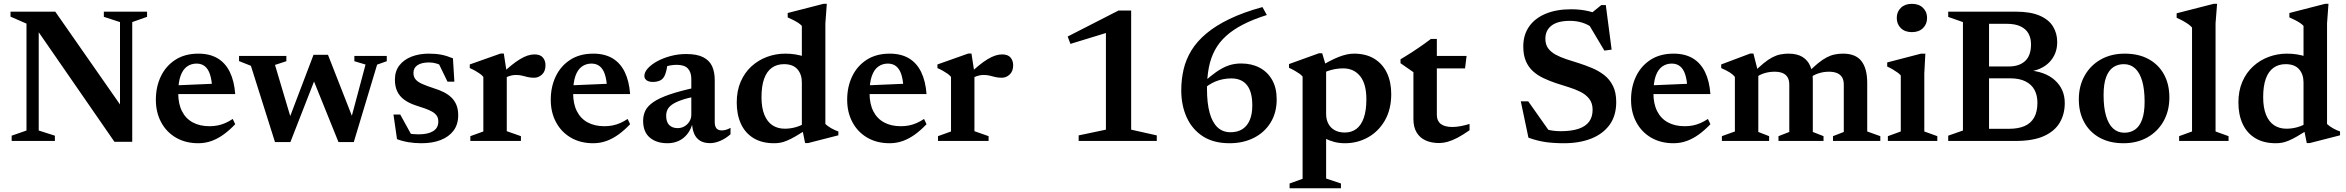

<svg xmlns="http://www.w3.org/2000/svg" viewBox="-20 -737 12268 1004"><path d="M118.5 -54.5V-613.5L35 -650V-676H269L641.5 -142L607.5 -108V-621.5L523 -649V-676H749V-649L671.5 -621.5V4.5H578.5L157.5 -604.5L182.5 -620.5V-54.5L267 -27.5V0H41V-27.5Z M1017.5 -456.5Q1077 -456.5 1118 -432Q1159 -407.5 1182 -360.2Q1205 -313 1210 -245H883.5L884 -290L1141 -301L1089.5 -276Q1087.5 -319 1078.2 -347.5Q1069 -376 1051.5 -390.2Q1034 -404.5 1008 -404.5Q979.5 -404.5 957.8 -389Q936 -373.5 924 -339.8Q912 -306 912 -250Q912 -194 931.8 -155.2Q951.5 -116.5 988.2 -96.8Q1025 -77 1075.5 -77Q1098 -77 1118.2 -81Q1138.5 -85 1158 -93.5Q1177.5 -102 1197 -115L1210 -87.5Q1180.5 -56.5 1150 -34.2Q1119.5 -12 1086.5 0Q1053.5 12 1017 12Q950.5 12 900.5 -17Q850.5 -46 822.8 -97.5Q795 -149 795 -215.5Q795 -283 821.2 -337.8Q847.5 -392.5 897.2 -424.5Q947 -456.5 1017.5 -456.5Z M1891.5 -399.5 1833 -417V-444.5H2002.5V-417L1952 -399L1830 6H1750L1608.5 -344.5L1639 -354L1498.5 6H1418L1292 -393L1230 -417.5V-444.5H1477.5V-417L1418 -397.5L1509.5 -90.5L1483 -91.5L1619.5 -450.5H1695L1836 -90.5L1809 -91Z M2222 -456.5Q2259 -456.5 2287.5 -451Q2316 -445.5 2348.5 -432L2356 -310H2320L2261.5 -430.5L2306.5 -385.5Q2285 -398 2264.8 -404.2Q2244.5 -410.5 2224.5 -410.5Q2184.5 -410.5 2163.2 -396.2Q2142 -382 2142 -356Q2142 -335 2153.5 -321.5Q2165 -308 2189 -297.5Q2213 -287 2250 -275Q2278 -266.5 2301 -254.8Q2324 -243 2340.8 -226.8Q2357.5 -210.5 2366.8 -187.8Q2376 -165 2376 -134.5Q2376 -86.5 2351.8 -54Q2327.5 -21.5 2284.5 -4.8Q2241.5 12 2184 12Q2148 12 2115.2 6.5Q2082.5 1 2056 -9.5L2037.5 -138H2073L2144 -9L2076.5 -52Q2094.5 -45 2110.2 -41Q2126 -37 2140.5 -35.8Q2155 -34.5 2169 -34.5Q2218 -34.5 2245 -51.2Q2272 -68 2272 -101.5Q2272 -120 2263.8 -132Q2255.5 -144 2239.8 -153Q2224 -162 2202.2 -169.8Q2180.5 -177.5 2153.5 -186Q2117.5 -198 2093.5 -215.8Q2069.5 -233.5 2057.2 -259.2Q2045 -285 2045 -320.5Q2045 -364.5 2068.2 -394.8Q2091.5 -425 2131.8 -440.8Q2172 -456.5 2222 -456.5Z M2775 -452.5Q2805 -452.5 2818.8 -436.2Q2832.5 -420 2832.5 -396Q2832.5 -364.5 2814.5 -347.5Q2796.5 -330.5 2773 -330.5Q2754 -330.5 2739 -334.2Q2724 -338 2709.8 -341.5Q2695.5 -345 2678 -345Q2666 -345 2654 -342.2Q2642 -339.5 2630.5 -334.2Q2619 -329 2608.5 -320.5L2596.5 -344Q2627 -373.5 2652.2 -394Q2677.5 -414.5 2699 -427.5Q2720.5 -440.5 2739 -446.5Q2757.5 -452.5 2775 -452.5ZM2630 -356V-51L2704 -25V0H2439.5V-25L2507.5 -49.5V-335Q2500 -344 2489.5 -351.5Q2479 -359 2465.8 -366.5Q2452.5 -374 2436.5 -381V-400L2597.5 -457H2614.5Z M3082.5 -456.5Q3142 -456.5 3183 -432Q3224 -407.5 3247 -360.2Q3270 -313 3275 -245H2948.5L2949 -290L3206 -301L3154.5 -276Q3152.5 -319 3143.2 -347.5Q3134 -376 3116.5 -390.2Q3099 -404.5 3073 -404.5Q3044.5 -404.5 3022.8 -389Q3001 -373.5 2989 -339.8Q2977 -306 2977 -250Q2977 -194 2996.8 -155.2Q3016.5 -116.5 3053.2 -96.8Q3090 -77 3140.5 -77Q3163 -77 3183.2 -81Q3203.5 -85 3223 -93.5Q3242.5 -102 3262 -115L3275 -87.5Q3245.5 -56.5 3215 -34.2Q3184.5 -12 3151.5 0Q3118.5 12 3082 12Q3015.5 12 2965.5 -17Q2915.5 -46 2887.8 -97.5Q2860 -149 2860 -215.5Q2860 -283 2886.2 -337.8Q2912.5 -392.5 2962.2 -424.5Q3012 -456.5 3082.5 -456.5Z M3623 -280.5 3624.5 -234.5Q3574 -224.5 3542.2 -213.2Q3510.5 -202 3493.5 -189.5Q3476.5 -177 3470 -162.8Q3463.5 -148.5 3463.5 -131.5Q3463.5 -98.5 3479.8 -82.8Q3496 -67 3523.5 -67Q3543.5 -67 3559.8 -76.8Q3576 -86.5 3585.5 -102.5Q3595 -118.5 3595 -137.5V-324Q3595 -359 3577.2 -378.5Q3559.5 -398 3518.5 -398Q3501.5 -398 3483.8 -394.8Q3466 -391.5 3451 -385L3473 -417Q3470 -394 3466.5 -377.2Q3463 -360.5 3458.8 -349Q3454.5 -337.5 3449 -330.5Q3441 -319.5 3426.8 -314Q3412.5 -308.5 3395 -308.5Q3373 -308.5 3361.2 -317.2Q3349.5 -326 3349.5 -340Q3349.5 -359.5 3367.5 -379.5Q3385.5 -399.5 3416.5 -416.5Q3447.5 -433.5 3486.8 -444Q3526 -454.5 3568.5 -454.5Q3624.5 -454.5 3657.2 -437.8Q3690 -421 3703.8 -390.5Q3717.5 -360 3717.5 -318V-96.5Q3717.5 -82.5 3721.8 -73.2Q3726 -64 3734 -59.5Q3742 -55 3754 -55Q3764 -55 3776 -58.2Q3788 -61.5 3800 -68.5V-35Q3775.5 -13 3747 -0.8Q3718.5 11.5 3693.5 11.5Q3661.5 11.5 3640.8 -1.2Q3620 -14 3609.8 -38.2Q3599.5 -62.5 3598.5 -95.5L3603 -98.5Q3594.5 -62.5 3575.5 -37.8Q3556.5 -13 3529.5 -0.5Q3502.5 12 3470 12Q3413 12 3378 -17.5Q3343 -47 3343 -105.5Q3343 -134.5 3354.8 -158.5Q3366.5 -182.5 3397 -203.5Q3427.5 -224.5 3482.2 -243.2Q3537 -262 3623 -280.5Z M4173 -306Q4173 -348.5 4149.8 -375Q4126.5 -401.5 4079.5 -401.5Q4042.5 -401.5 4016 -382.5Q3989.5 -363.5 3975.8 -325.2Q3962 -287 3962 -229Q3962 -173.5 3977 -136.8Q3992 -100 4019.2 -82Q4046.5 -64 4084 -64Q4113.5 -64 4143 -72.5Q4172.5 -81 4200.5 -100V-61Q4165 -38.5 4139.8 -24Q4114.5 -9.5 4095.2 -1.5Q4076 6.5 4060.2 9.2Q4044.5 12 4028 12Q3964 12 3920.2 -14.8Q3876.5 -41.5 3854.5 -89.5Q3832.5 -137.5 3832.5 -200.5Q3832.5 -262 3853 -309.5Q3873.5 -357 3909.2 -389.8Q3945 -422.5 3990.8 -439.5Q4036.5 -456.5 4086.5 -456.5Q4114 -456.5 4139 -452.5Q4164 -448.5 4190.2 -439.8Q4216.5 -431 4247.5 -416L4173 -400V-601.5Q4166 -609.5 4154.8 -617Q4143.5 -624.5 4129.2 -631.8Q4115 -639 4099 -646V-669L4286 -717H4303.5L4296 -614.5V-88.5Q4301 -83.5 4309 -77.8Q4317 -72 4326.5 -66.5Q4336 -61 4345.5 -56.8Q4355 -52.5 4364 -49.5V-29.5L4206 11H4190L4173 -73Z M4632.5 -456.5Q4692 -456.5 4733 -432Q4774 -407.5 4797 -360.2Q4820 -313 4825 -245H4498.5L4499 -290L4756 -301L4704.5 -276Q4702.5 -319 4693.2 -347.5Q4684 -376 4666.5 -390.2Q4649 -404.5 4623 -404.5Q4594.5 -404.5 4572.8 -389Q4551 -373.5 4539 -339.8Q4527 -306 4527 -250Q4527 -194 4546.8 -155.2Q4566.5 -116.5 4603.2 -96.8Q4640 -77 4690.5 -77Q4713 -77 4733.2 -81Q4753.5 -85 4773 -93.5Q4792.5 -102 4812 -115L4825 -87.5Q4795.5 -56.5 4765 -34.2Q4734.5 -12 4701.5 0Q4668.5 12 4632 12Q4565.5 12 4515.5 -17Q4465.5 -46 4437.8 -97.5Q4410 -149 4410 -215.5Q4410 -283 4436.2 -337.8Q4462.5 -392.5 4512.2 -424.5Q4562 -456.5 4632.5 -456.5Z M5220.5 -452.5Q5250.5 -452.5 5264.2 -436.2Q5278 -420 5278 -396Q5278 -364.5 5260 -347.5Q5242 -330.5 5218.5 -330.5Q5199.5 -330.5 5184.5 -334.2Q5169.5 -338 5155.2 -341.5Q5141 -345 5123.5 -345Q5111.5 -345 5099.5 -342.2Q5087.5 -339.5 5076 -334.2Q5064.5 -329 5054 -320.5L5042 -344Q5072.5 -373.5 5097.8 -394Q5123 -414.5 5144.5 -427.5Q5166 -440.5 5184.5 -446.5Q5203 -452.5 5220.5 -452.5ZM5075.5 -356V-51L5149.5 -25V0H4885V-25L4953 -49.5V-335Q4945.5 -344 4935 -351.5Q4924.5 -359 4911.2 -366.5Q4898 -374 4882 -381V-400L5043 -457H5060Z M5763 -59V-612L5794.5 -574L5577.5 -507.5L5563 -546L5829 -682H5895V-59L6029 -29V0H5620.5V-29Z M6581.5 -700 6604.5 -658.5Q6533 -636 6480.5 -609Q6428 -582 6391.5 -549Q6355 -516 6333 -475Q6311 -434 6301.2 -383.8Q6291.5 -333.5 6291.5 -272Q6291.5 -198.5 6305.2 -148Q6319 -97.5 6346.2 -71.5Q6373.5 -45.5 6414.5 -45.5Q6452 -45.5 6477.2 -62Q6502.5 -78.5 6515.5 -109.8Q6528.5 -141 6528.5 -185.5Q6528.5 -257 6500.5 -292Q6472.5 -327 6418.5 -327Q6398 -327 6377.8 -323.2Q6357.5 -319.5 6338 -311.8Q6318.5 -304 6301 -292.5Q6283.5 -281 6268.5 -266L6237.5 -274Q6278.5 -312.5 6310 -338Q6341.5 -363.5 6367.8 -378Q6394 -392.5 6418.5 -398.8Q6443 -405 6470.5 -405Q6525 -405 6566.8 -383Q6608.5 -361 6632.2 -319.2Q6656 -277.5 6656 -217.5Q6656 -147.5 6624.2 -96Q6592.5 -44.5 6536.8 -16.2Q6481 12 6409.5 12Q6326 12 6270 -24.2Q6214 -60.5 6185.5 -123.2Q6157 -186 6157 -265Q6157 -321.5 6169.2 -374Q6181.5 -426.5 6210.2 -473.5Q6239 -520.5 6287.8 -561.5Q6336.5 -602.5 6408.8 -637.5Q6481 -672.5 6581.5 -700Z M7125 -217.5Q7125 -298.5 7092.2 -339Q7059.5 -379.5 7003.5 -379.5Q6982.5 -379.5 6961.5 -375.8Q6940.5 -372 6921.2 -365Q6902 -358 6885 -346.5L6878 -385.5Q6907 -404 6932.5 -417.2Q6958 -430.5 6980.2 -439.2Q7002.5 -448 7022.2 -452.2Q7042 -456.5 7060 -456.5Q7123.5 -456.5 7167 -429.5Q7210.5 -402.5 7232.8 -355Q7255 -307.5 7255 -245.5Q7255 -165 7221.8 -107.2Q7188.5 -49.5 7133.5 -18.8Q7078.5 12 7012.5 12Q6983 12 6957.2 5.2Q6931.5 -1.5 6907.2 -14Q6883 -26.5 6858 -45H6914.5V196.5L6992 222.5V247.5H6723.5V222.5L6791.5 198V-337Q6784.5 -345 6774.2 -352.2Q6764 -359.5 6750.5 -367.2Q6737 -375 6720.5 -382.5V-402L6877 -458.5H6894L6914.5 -389V-141Q6914.5 -112 6926.2 -90Q6938 -68 6959.8 -56Q6981.5 -44 7012 -44Q7047.5 -44 7072.8 -63Q7098 -82 7111.5 -120.8Q7125 -159.5 7125 -217.5Z M7493.5 -136Q7493.5 -105 7514 -89Q7534.5 -73 7574.5 -73Q7593.5 -73 7616 -77Q7638.5 -81 7664.5 -89V-56Q7629 -31 7600.5 -16.2Q7572 -1.5 7549 4.8Q7526 11 7505.5 11Q7465.5 11 7435.2 -2.5Q7405 -16 7388 -44Q7371 -72 7371 -114.5V-359.5L7303.5 -406.5V-427Q7318 -435.5 7334 -445.5Q7350 -455.5 7366.8 -466.2Q7383.5 -477 7400 -488.5Q7416.5 -500 7432.5 -511.2Q7448.5 -522.5 7462.5 -533.5H7493.5V-431.5ZM7444 -379.5 7444.5 -444.5H7649L7641 -379.5Z M8369.5 -647.5 8292.5 -661 8353.5 -710.5H8377L8407.5 -477.5L8369.5 -472.5L8277.5 -627L8308.5 -591Q8282 -610 8252.5 -619Q8223 -628 8189.5 -628Q8125.5 -628 8093.2 -603.2Q8061 -578.5 8061 -534.5Q8061 -504.5 8075.2 -484.8Q8089.5 -465 8114.2 -451.5Q8139 -438 8170.5 -427.5Q8202 -417 8236.5 -406.5Q8271 -395.5 8305.5 -381Q8340 -366.5 8368.5 -344.5Q8397 -322.5 8414.2 -288.2Q8431.5 -254 8431.5 -203.5Q8431.5 -132 8396.8 -84.2Q8362 -36.5 8300.5 -12.2Q8239 12 8158.5 12Q8104 12 8061.2 5.8Q8018.5 -0.5 7972.5 -17L7932.5 -207H7971.5L8104.5 -18.5L7995.5 -90Q8036.5 -69 8069.2 -60Q8102 -51 8141 -51Q8197.5 -51 8234.5 -63.5Q8271.5 -76 8289.8 -100.8Q8308 -125.5 8308 -163Q8308 -197.5 8290.5 -220Q8273 -242.5 8244.5 -256.8Q8216 -271 8181.8 -281.5Q8147.5 -292 8114 -303Q8080.5 -314.5 8050 -329Q8019.5 -343.5 7996 -364.8Q7972.5 -386 7959 -417.5Q7945.5 -449 7945.5 -494Q7945.5 -554.5 7975.8 -598Q8006 -641.5 8062.2 -665Q8118.5 -688.5 8195.5 -688.5Q8244 -688.5 8285.2 -679Q8326.5 -669.5 8369.5 -647.5Z M8731.5 -456.5Q8791 -456.5 8832 -432Q8873 -407.5 8896 -360.2Q8919 -313 8924 -245H8597.5L8598 -290L8855 -301L8803.5 -276Q8801.5 -319 8792.2 -347.5Q8783 -376 8765.5 -390.2Q8748 -404.5 8722 -404.5Q8693.5 -404.5 8671.8 -389Q8650 -373.5 8638 -339.8Q8626 -306 8626 -250Q8626 -194 8645.8 -155.2Q8665.5 -116.5 8702.2 -96.8Q8739 -77 8789.5 -77Q8812 -77 8832.2 -81Q8852.5 -85 8872 -93.5Q8891.5 -102 8911 -115L8924 -87.5Q8894.5 -56.5 8864 -34.2Q8833.5 -12 8800.5 0Q8767.5 12 8731 12Q8664.5 12 8614.5 -17Q8564.5 -46 8536.8 -97.5Q8509 -149 8509 -215.5Q8509 -283 8535.2 -337.8Q8561.5 -392.5 8611.2 -424.5Q8661 -456.5 8731.5 -456.5Z M9174.5 -356V-47L9231 -25V0H8984V-25L9052 -49.5V-335Q9042 -347.5 9025.5 -358Q9009 -368.5 8980.5 -381V-400L9132 -457H9149ZM9459.5 -318V-47L9515.5 -25V0H9280V-25L9336.5 -47V-294Q9336.5 -317.5 9327.8 -332.5Q9319 -347.5 9301.8 -354.8Q9284.5 -362 9259.5 -362Q9230.5 -362 9204 -353.5Q9177.5 -345 9162.5 -330.5L9145 -353.5Q9177 -385.5 9201.8 -405.8Q9226.5 -426 9247.5 -437Q9268.5 -448 9289 -452.2Q9309.5 -456.5 9332.5 -456.5Q9377 -456.5 9405 -439.5Q9433 -422.5 9446.2 -391.2Q9459.5 -360 9459.5 -318ZM9744 -303.5V-49.5L9812.5 -25V0H9565V-25L9621.5 -47V-294Q9621.5 -318 9612.5 -332.8Q9603.5 -347.5 9586.2 -354.8Q9569 -362 9544 -362Q9515 -362 9488.5 -353.2Q9462 -344.5 9447 -330.5L9429.5 -353.5Q9461.5 -385.5 9486.2 -405.8Q9511 -426 9532.2 -437Q9553.5 -448 9574 -452.2Q9594.5 -456.5 9617.5 -456.5Q9683.5 -456.5 9713.8 -417.5Q9744 -378.5 9744 -303.5Z M9977.5 -569Q9941.5 -569 9920 -589.8Q9898.5 -610.5 9898.5 -643.5Q9898.5 -675.5 9920 -696.2Q9941.5 -717 9977.5 -717Q10014 -717 10035.5 -696.2Q10057 -675.5 10057 -643.5Q10057 -610.5 10035.5 -589.8Q10014 -569 9977.5 -569ZM10048 -456.5 10042.5 -353V-49.5L10110.5 -25V0H9852V-25L9919.5 -49.5V-342.5Q9913.5 -350 9902 -358.2Q9890.5 -366.5 9876.8 -374.5Q9863 -382.5 9848.5 -389V-410.5L10025.5 -456.5Z M10320 -612.5 10323.5 -676H10520.5Q10598 -676 10645.8 -655.2Q10693.5 -634.5 10715.5 -598.5Q10737.5 -562.5 10737.5 -517Q10737.5 -453.5 10695.8 -411Q10654 -368.5 10580.5 -361.5L10581.5 -369.5Q10673 -364.5 10725 -317.8Q10777 -271 10777 -198Q10777 -140.5 10750.8 -95.8Q10724.5 -51 10668 -25.5Q10611.5 0 10520.5 0H10324L10319.5 -63.5H10486Q10533 -63.5 10566 -77.5Q10599 -91.5 10616.5 -121.8Q10634 -152 10634 -200Q10634 -238 10619 -266.5Q10604 -295 10572.2 -311.2Q10540.5 -327.5 10490 -327.5H10319L10320 -389.5H10485Q10539 -389.5 10569.8 -418Q10600.5 -446.5 10600.5 -505Q10600.5 -538 10587 -562Q10573.5 -586 10545.5 -599.2Q10517.5 -612.5 10474.5 -612.5ZM10167.5 0V-27.5L10244.5 -54.5V-621.5L10167.5 -648.5V-676H10381V0Z M11089 -43Q11120.5 -43 11144.2 -59.2Q11168 -75.5 11181.2 -111.2Q11194.5 -147 11194.5 -205Q11194.5 -270 11181.8 -313.5Q11169 -357 11145 -379.2Q11121 -401.5 11086 -401.5Q11054 -401.5 11030.2 -385.2Q11006.5 -369 10993.2 -333.5Q10980 -298 10980 -239.5Q10980 -175 10992.8 -131.2Q11005.5 -87.5 11029.8 -65.2Q11054 -43 11089 -43ZM11084 12Q11012 12 10959.8 -16.8Q10907.5 -45.5 10879 -97.2Q10850.5 -149 10850.5 -217Q10850.5 -287.5 10881 -341.5Q10911.5 -395.5 10965.5 -426Q11019.5 -456.5 11091 -456.5Q11163 -456.5 11215.2 -428Q11267.5 -399.5 11295.8 -348Q11324 -296.5 11324 -227.5Q11324 -157 11293.5 -103Q11263 -49 11209 -18.5Q11155 12 11084 12Z M11565.5 -49.5 11633.5 -25V0H11375V-25L11442.5 -49.5V-593Q11435.5 -601.5 11424 -609.8Q11412.5 -618 11397 -626.8Q11381.5 -635.5 11362 -644V-667.5L11555.5 -717H11573.5L11565.5 -615Z M12025.5 -306Q12025.5 -348.5 12002.2 -375Q11979 -401.5 11932 -401.5Q11895 -401.5 11868.5 -382.5Q11842 -363.5 11828.2 -325.2Q11814.5 -287 11814.5 -229Q11814.5 -173.5 11829.5 -136.8Q11844.5 -100 11871.8 -82Q11899 -64 11936.5 -64Q11966 -64 11995.5 -72.5Q12025 -81 12053 -100V-61Q12017.5 -38.5 11992.2 -24Q11967 -9.5 11947.8 -1.5Q11928.5 6.5 11912.8 9.2Q11897 12 11880.5 12Q11816.5 12 11772.8 -14.8Q11729 -41.5 11707 -89.5Q11685 -137.5 11685 -200.5Q11685 -262 11705.5 -309.5Q11726 -357 11761.8 -389.8Q11797.5 -422.5 11843.2 -439.5Q11889 -456.5 11939 -456.5Q11966.5 -456.5 11991.5 -452.5Q12016.5 -448.5 12042.8 -439.8Q12069 -431 12100 -416L12025.5 -400V-601.5Q12018.5 -609.5 12007.2 -617Q11996 -624.5 11981.8 -631.8Q11967.5 -639 11951.5 -646V-669L12138.5 -717H12156L12148.5 -614.5V-88.5Q12153.5 -83.5 12161.5 -77.8Q12169.5 -72 12179 -66.5Q12188.5 -61 12198 -56.8Q12207.5 -52.5 12216.5 -49.5V-29.5L12058.5 11H12042.5L12025.5 -73Z"/></svg>

Font: Newsreader 16pt SemiBold
Style: Regular
Weight: 600
Designer: Hugues Gentile
Foundry: Production Type
Version: Version 1.003